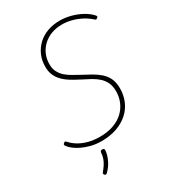

<svg xmlns="http://www.w3.org/2000/svg" viewBox="-295 -1161 1412 1583"><g transform="rotate(-30 411.0 -370.0)"><path d="M342 19Q286 19 240 7Q194 -5 158 -22.5Q122 -40 97 -60Q72 -80 60 -98Q56 -104 55 -110Q54 -116 63 -123Q72 -131 77.5 -128.5Q83 -126 90 -118Q116 -89 153 -67Q190 -45 238.5 -32Q287 -19 347 -19Q418 -19 474 -38.5Q530 -58 569 -94Q608 -130 628 -177.5Q648 -225 648 -280Q648 -327 632 -361Q616 -395 588.5 -420Q561 -445 526 -464.5Q491 -484 452 -503Q421 -519 391 -535.5Q361 -552 334 -572Q307 -592 286.5 -617Q266 -642 254.5 -673Q243 -704 243 -743Q243 -804 264.5 -853Q286 -902 325 -939Q364 -976 418 -995.5Q472 -1015 537 -1015Q586 -1015 638 -1001.5Q690 -988 736.5 -963Q783 -938 814 -904Q822 -895 822 -890Q822 -885 814 -879Q806 -872 800 -873Q794 -874 789 -880Q751 -914 707.5 -935.5Q664 -957 621 -967.5Q578 -978 537 -978Q479 -978 433 -960.5Q387 -943 353 -911Q319 -879 301 -836.5Q283 -794 283 -744Q283 -703 299 -671.5Q315 -640 342 -616.5Q369 -593 403 -574.5Q437 -556 472 -536Q511 -516 549.5 -494Q588 -472 619.5 -444.5Q651 -417 669.5 -378Q688 -339 688 -284Q688 -219 664.5 -163.5Q641 -108 596 -67.5Q551 -27 486.5 -4Q422 19 342 19ZM221 270Q215 264 214.5 258.5Q214 253 219 246Q239 223 253.5 200.5Q268 178 277 153.5Q286 129 288 99Q289 88 294.5 84Q300 80 309 80Q319 80 323.5 84Q328 88 328 96Q328 111 321 138.5Q314 166 296.5 199.5Q279 233 246 267Q241 272 234 274.5Q227 277 221 270Z"/></g></svg>

Font: Playwrite RO Thin
Style: Regular
Weight: 250
Version: Version 1.002